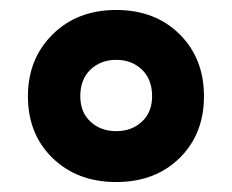

<svg xmlns="http://www.w3.org/2000/svg" viewBox="-20 -744 466 385"><path d="M213 -379Q291 -379 340 -427Q389 -475 389 -551Q389 -627 340 -675.5Q291 -724 213 -724Q135 -724 85.5 -675Q36 -626 36 -551Q36 -475 85.5 -427Q135 -379 213 -379ZM213 -481Q182 -481 161.5 -500Q141 -519 141 -551Q141 -585 161.5 -604.5Q182 -624 213 -624Q244 -624 264.5 -604.5Q285 -585 285 -551Q285 -519 264.5 -500Q244 -481 213 -481Z"/></svg>

Font: Noto Sans UI Extra
Style: Regular
Weight: 800
Designer: Monotype Design Team
Foundry: Monotype Imaging Inc.
Version: Version 1.901